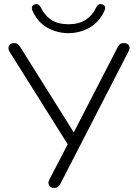

<svg xmlns="http://www.w3.org/2000/svg" viewBox="-20 -924 676 950"><path d="M247 6Q232 6 223.5 -6Q215 -18 225 -37L315 -210L28 -667Q17 -685 25 -698Q33 -711 49 -711Q60 -711 67.5 -705.5Q75 -700 81 -690L345 -269L562 -690Q567 -700 574 -705.5Q581 -711 593 -711Q609 -711 617.5 -699.5Q626 -688 615 -668L279 -15Q274 -5 266.5 0.5Q259 6 247 6ZM319 -760Q264 -760 216 -786Q168 -812 142 -868Q130 -894 151 -902Q171 -909 182 -887Q201 -847 234.5 -825.5Q268 -804 319 -804Q370 -804 403.5 -825.5Q437 -847 456 -887Q467 -909 487 -902Q508 -894 496 -869Q469 -812 421 -786Q373 -760 319 -760Z"/></svg>

Font: Nunito Light
Style: Regular
Weight: 300
Designer: Vernon Adams
Foundry: Vernon Adams
Version: Version 3.601; ttfautohint (v1.8.2.53-6de2)